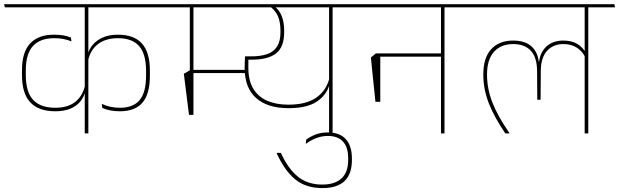

<svg xmlns="http://www.w3.org/2000/svg" viewBox="-36 -646 2999 930"><path d="M-12.5 -610.5H777L773.5 -625.5H-16ZM70.5 -281.5Q70.5 -193 111 -150Q151.5 -107 231.5 -107Q276.5 -107 307 -120.5Q337.5 -134 354.8 -156.8Q372 -179.5 377.5 -206H379L377 -237Q366 -183 329.8 -153.5Q293.5 -124 232 -124Q160.5 -124 124.8 -162Q89 -200 89 -282.5V-304.5Q89 -386 124 -423.5Q159 -461 226 -461Q249.5 -461 269.2 -457.5Q289 -454 310 -445.5L307.5 -464Q290 -471.5 269.8 -474.8Q249.5 -478 225.5 -478Q150 -478 110.2 -435.8Q70.5 -393.5 70.5 -306ZM690 -304Q690 -392 651.8 -435Q613.5 -478 535.5 -478Q492.5 -478 462 -464.5Q431.5 -451 413 -428.8Q394.5 -406.5 389 -380.5H388L390.5 -351.5Q401.5 -404 438.8 -432.5Q476 -461 536 -461Q604 -461 637.8 -422.8Q671.5 -384.5 671.5 -302.5V-280.5Q671.5 -197.5 640 -160.8Q608.5 -124 545 -124Q520.5 -124 498.8 -128.8Q477 -133.5 457 -143L459.5 -123.5Q477 -115 499 -111Q521 -107 545.5 -107Q617.5 -107 653.8 -148.5Q690 -190 690 -279ZM392 -615H374.5V0H392Z M1575 -615H1558V0H1575ZM1489 -610.5H1705L1701.5 -625.5H1485.5ZM1071 -625.5 1074.5 -610.5H1654L1651 -625.5ZM1294 -615H1271.5Q1299 -594 1310.8 -566.2Q1322.5 -538.5 1322.5 -496.5V-490.5Q1322.5 -447 1306.5 -421.2Q1290.5 -395.5 1259 -384.2Q1227.5 -373 1180.5 -373H1151.5L1158 -357H1184Q1263.5 -357 1302 -388Q1340.5 -419 1340.5 -490V-497.5Q1340.5 -538.5 1328.5 -568.2Q1316.5 -598 1294 -615ZM1149 -321.5V-317Q1149 -220.5 1204.5 -171.2Q1260 -122 1361.5 -122Q1451.5 -122 1499 -154.2Q1546.5 -186.5 1560 -236.5H1561.5L1559.5 -266.5Q1543 -204.5 1494 -171.8Q1445 -139 1361.5 -139Q1300.5 -139 1257 -158.5Q1213.5 -178 1190.2 -217.5Q1167 -257 1167 -317V-366L1151 -373Q1150 -355.5 1149.5 -343.8Q1149 -332 1149 -321.5ZM1102.5 -610.5 1099 -625.5H749.5L752.5 -610.5ZM892.5 -292H1159.5V-307.5H892.5ZM901 -616H883.5V-272.5H901ZM879.5 -89.5H901Q901 -94.5 901 -116Q901 -137.5 901 -167Q901 -196.5 901 -225.8Q901 -255 901 -277.2Q901 -299.5 901 -305.5H883.5L854.5 -288.5Q859.5 -249.5 863.2 -219.2Q867 -189 870.8 -158.5Q874.5 -128 879.5 -89.5Z M1324.5 94.5H1303.5Q1340.5 177.5 1392 221.2Q1443.5 265 1526 265Q1597 265 1632.8 231Q1668.5 197 1668.5 129.5V121.5Q1668.5 61 1639.2 28.2Q1610 -4.5 1551.5 -4.5Q1520 -4.5 1494.2 5Q1468.5 14.5 1447.5 30L1445 51Q1469.5 33 1496.2 22.8Q1523 12.5 1552 12.5Q1600.5 12.5 1625.5 40Q1650.5 67.5 1650.5 121.5V129Q1650.5 188.5 1618.2 218.2Q1586 248 1525 248Q1453 248 1405.5 208.5Q1358 169 1324.5 94.5Z M2117 -615H2100V0H2117ZM2031 -610.5H2247L2243.5 -625.5H2027.5ZM2194.5 -610.5 2191 -625.5H1673.5L1676.5 -610.5ZM2107 -387.5H1793V-371.5H2107ZM1782.5 -153H1806V-387.5H1784.5L1760.5 -367.5Q1764.5 -325.5 1768 -292.8Q1771.5 -260 1774.8 -227.2Q1778 -194.5 1782.5 -153Z M2813.5 -615H2796V0H2813.5ZM2727 -610.5H2943L2940 -625.5H2724ZM2215.5 -610.5H2892.5L2889 -625.5H2212.5ZM2449.5 -449.5Q2382 -449.5 2343.5 -408Q2305 -366.5 2305 -285Q2305 -214 2331.5 -146.2Q2358 -78.5 2411.5 0H2431.5V-1.5Q2375 -83 2349 -149.5Q2323 -216 2323 -285Q2323 -357.5 2356.8 -395Q2390.5 -432.5 2449.5 -432.5Q2505.5 -432.5 2535.2 -400.2Q2565 -368 2565.5 -303L2566.5 -163H2582.5L2583.5 -303Q2584 -367.5 2614 -400Q2644 -432.5 2693 -432.5Q2730 -432.5 2756.8 -416Q2783.5 -399.5 2799 -368.5L2802.5 -387Q2788.5 -416.5 2760.8 -433Q2733 -449.5 2693 -449.5Q2642.5 -449.5 2611.8 -421.8Q2581 -394 2575.5 -348H2573.5Q2568.5 -394 2537.8 -421.8Q2507 -449.5 2449.5 -449.5Z"/></svg>

Font: Anek Devanagari Thin
Style: Regular
Weight: 250
Designer: Kailash Malviya (Devanagari) & Yesha Goshar (Latin)
Foundry: Ek Type
Version: Version 1.003